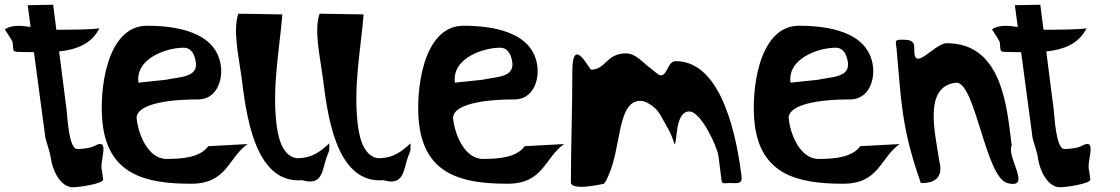

<svg xmlns="http://www.w3.org/2000/svg" viewBox="-69 -778 4742 813"><path d="M48.3 -756 60.6 -663.8C20.8 -670.1 -17.9 -673.2 -48.7 -654C-48.7 -654 -16.4 -605.1 -15.8 -600C-10.8 -561.4 -19.2 -558.3 15.6 -558C34.7 -557.8 54.6 -557.3 74.8 -557L123.1 -195C130.4 -164.5 142.1 -137.8 146.2 -108C153.1 -58.4 186.1 15 239.9 15C263.9 15 370 -0.2 367.7 -18L363.1 -54C348.8 -92.4 403.3 -200.8 328.7 -159C313.4 -150.5 277.8 -147 258.2 -147C221.8 -147 216.2 -287.6 212.7 -315L181.3 -560.2C254.3 -567.9 319.8 -591.7 352.2 -659.3C345 -652.7 218.4 -652 169.6 -652L156 -758ZM352.2 -659.3C352.4 -659.5 352.5 -659.8 352.6 -660C352.6 -659.8 352.5 -659.5 352.2 -659.3Z M517.2 -428C503.8 -533.2 639.8 -576 708.3 -576C742.4 -576 755.4 -545.3 760 -516C770.6 -449 691.1 -453 631.7 -440ZM770.3 -357C843.9 -357 874.8 -431.9 866.3 -498C847.4 -645.3 672.5 -669 553.4 -669C379.1 -669 348.7 -385.7 366.1 -249C393.1 -38.7 547.6 0 740 0C893 0 896 -109.2 979.5 -168L812.7 -159C778.6 -110.7 700.2 -105 636.6 -105C555.6 -105 515.8 -213.9 509.7 -276C505.2 -321.5 588.8 -357 770.3 -357Z M1186.5 -108C1120.1 -119.2 1105.6 -212.2 1100.2 -267C1084.7 -422.3 1115.1 -573.9 1126.6 -717L940.2 -720C916.1 -649.6 942.2 -537.4 953.4 -453C972.2 -310.1 1003.6 1.9 1210.4 -15C1299.2 10.9 1294.6 -59.3 1314.7 -114C1316.3 -118.3 1326.3 -141 1325.5 -147C1324.5 -154.7 1326.2 -165.3 1325.4 -171C1288.8 -138.6 1256.5 -108 1186.5 -108Z M1530.5 -108C1464.1 -119.2 1449.6 -212.2 1444.2 -267C1428.7 -422.3 1459.1 -573.9 1470.6 -717L1284.2 -720C1260.1 -649.6 1286.2 -537.4 1297.4 -453C1316.2 -310.1 1347.6 1.9 1554.4 -15C1643.2 10.9 1638.6 -59.3 1658.7 -114C1660.3 -118.3 1670.3 -141 1669.5 -147C1668.5 -154.7 1670.2 -165.3 1669.4 -171C1632.8 -138.6 1600.5 -108 1530.5 -108Z M1857.2 -428C1843.8 -533.2 1979.8 -576 2048.3 -576C2082.4 -576 2095.4 -545.3 2100 -516C2110.6 -449 2031.1 -453 1971.7 -440ZM2110.3 -357C2183.9 -357 2214.8 -431.9 2206.3 -498C2187.4 -645.3 2012.5 -669 1893.4 -669C1719.1 -669 1688.7 -385.7 1706.1 -249C1733.1 -38.7 1887.6 0 2080 0C2233 0 2236 -109.2 2319.5 -168L2152.7 -159C2118.6 -110.7 2040.2 -105 1976.6 -105C1895.6 -105 1855.8 -213.9 1849.7 -276C1845.2 -321.5 1928.8 -357 2110.3 -357Z M2509.1 -39C2562.7 -160 2545 -351 2643.2 -351C2672.2 -351 2712.6 -317.6 2725.5 -294C2747.8 -253.4 2774.8 -213.6 2786.6 -168C2800.6 -168 2786.3 -306 2850 -306C2899.4 -306 2968 -157.2 2973.2 -117L2986.6 -12C2988.5 3.1 3004.8 -3 3017.7 -3C3052.3 -3 3075.7 4.2 3070.9 -33C3053.3 -170.3 2996.3 -519 2792.7 -519C2756.8 -519 2758.8 -459 2728.4 -459C2718.7 -459 2695.8 -481.7 2685.6 -489C2653.2 -512.2 2623 -552.4 2581.5 -552C2498.3 -552 2495.6 -483 2434.3 -483C2426.4 -483 2354.3 -633.8 2354.5 -474C2354.7 -327.2 2348.4 -154.9 2348.4 -6C2348.3 33 2488.1 0 2488.1 0C2498.9 -11.8 2502.2 -23 2509.1 -39Z M3278.2 -428C3264.8 -533.2 3400.8 -576 3469.3 -576C3503.4 -576 3516.4 -545.3 3521 -516C3531.6 -449 3452.1 -453 3392.7 -440ZM3531.3 -357C3604.9 -357 3635.8 -431.9 3627.3 -498C3608.4 -645.3 3433.5 -669 3314.4 -669C3140.1 -669 3109.7 -385.7 3127.1 -249C3154.1 -38.7 3308.6 0 3501 0C3654 0 3657 -109.2 3740.5 -168L3573.7 -159C3539.6 -110.7 3461.2 -105 3397.6 -105C3316.6 -105 3276.8 -213.9 3270.7 -276C3266.2 -321.5 3349.8 -357 3531.3 -357Z M3830.2 -3C3939.6 0 3909.4 -88.4 3908.3 -96C3892.3 -209.4 3837.3 -413.8 3980.8 -428C4061.5 -428 4104.1 -27.4 4196.2 -3C4303.6 25.5 4191.3 -114.3 4214.9 -162C4195.1 -316.5 4177.8 -595 3940.5 -595C3885.9 -595 3798.1 -464.8 3802.5 -571C3804.1 -608.7 3781.1 -609.1 3752.5 -610C3715.3 -610 3724.5 -603.6 3727.5 -571C3746.9 -361.9 3745.7 -241 3830.2 -3Z M4228.3 -756 4240.6 -663.8C4200.8 -670.1 4162.1 -673.2 4131.3 -654C4131.3 -654 4163.6 -605.1 4164.2 -600C4169.2 -561.4 4160.8 -558.3 4195.6 -558C4214.7 -557.8 4234.6 -557.3 4254.8 -557L4303.1 -195C4310.4 -164.5 4322.1 -137.8 4326.2 -108C4333.1 -58.4 4366.1 15 4419.9 15C4443.9 15 4550 -0.2 4547.7 -18L4543.1 -54C4528.8 -92.4 4583.3 -200.8 4508.7 -159C4493.4 -150.5 4457.8 -147 4438.2 -147C4401.8 -147 4396.2 -287.6 4392.7 -315L4361.3 -560.2C4434.3 -567.9 4499.8 -591.7 4532.2 -659.3C4525 -652.7 4398.4 -652 4349.6 -652L4336 -758ZM4532.2 -659.3C4532.4 -659.5 4532.5 -659.8 4532.6 -660C4532.6 -659.8 4532.5 -659.5 4532.2 -659.3Z"/></svg>

Font: Rocketfuel
Style: Regular
Weight: 400
Designer: Mew Too
Foundry: Cannot Into Space Fonts.
Version: Version 0.27